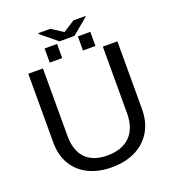

<svg xmlns="http://www.w3.org/2000/svg" viewBox="-159 -1018 1040 1150"><g transform="rotate(-20 361.0 -443.0)"><path d="M356.9 9.8Q272.5 9.8 209.5 -21.5Q146.5 -52.7 111.8 -110.8Q77.1 -168.9 77.1 -250V-688H170.4V-257.8Q170.4 -163.6 218.3 -114.7Q266.1 -65.9 356.4 -65.9Q449.2 -65.9 500.7 -116.5Q552.2 -167 552.2 -264.2V-688H645V-258.8Q645 -175.3 609.6 -115.2Q574.2 -55.2 509.5 -22.7Q444.8 9.8 356.9 9.8ZM319.3 -806.6 217.3 -890.1V-896H293L366.7 -848.6L440.4 -896H516.1V-891.1L414.6 -806.6ZM432.6 -707V-796.9H512.2V-707ZM220.7 -707V-796.9H300.3V-707Z"/></g></svg>

Font: Arimo Nerd Font
Style: Regular
Weight: 400
Designer: Steve Matteson
Foundry: Monotype Imaging Inc.
Version: Version 1.33;Nerd Fonts 3.2.1